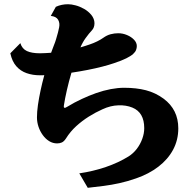

<svg xmlns="http://www.w3.org/2000/svg" viewBox="-20 -834 920 908"><path d="M539.1 -676.8Q560.5 -676.8 580.8 -668.2Q601.1 -659.7 614 -646Q627 -632.3 627 -616.2Q627 -606.9 623.5 -597.7Q620.1 -588.4 609.4 -578.6Q598.6 -568.8 577.1 -558.1Q555.7 -547.4 519 -535.2Q496.1 -527.3 464.1 -519Q432.1 -510.7 394.8 -503.4Q357.4 -496.1 317.9 -490.2Q305.7 -449.2 296.4 -408.4Q287.1 -367.7 282.2 -335.9Q280.3 -326.7 284.2 -324.5Q288.1 -322.3 299.8 -330.1Q331.5 -349.6 366.2 -365.7Q400.9 -381.8 435.1 -394Q470.2 -406.2 503.9 -412.6Q537.6 -418.9 566.9 -418.9Q625 -418.9 670.2 -407.2Q715.3 -395.5 753.9 -367.2Q823.2 -315.4 823.2 -227.1Q823.2 -171.9 798.6 -126Q773.9 -80.1 729 -45.7Q684.1 -11.2 623 9.8Q582.5 23.9 544.9 32.2Q507.3 40.5 470.5 45.2Q433.6 49.8 395 54.2L355 -14.2Q420.9 -23.9 480.5 -44.2Q540 -64.5 587.9 -94.2Q610.4 -108.4 627 -130.1Q643.6 -151.9 652.8 -177.5Q662.1 -203.1 662.1 -228Q662.1 -302.2 606 -325.2Q576.2 -337.4 540 -335.9Q521.5 -335.4 502.7 -330.8Q483.9 -326.2 463.9 -316.9Q432.1 -302.7 400.1 -282.7Q368.2 -262.7 340.1 -237.1Q312 -211.4 292 -179.2Q282.7 -165 272.7 -160.4Q262.7 -155.8 250 -155.8Q230 -155.8 212.6 -166.5Q195.3 -177.2 182.4 -195.1Q169.4 -212.9 162.1 -234.6Q154.8 -256.3 154.8 -278.8Q154.8 -304.7 159.4 -337.4Q164.1 -370.1 171.9 -406.5Q179.7 -442.9 189.5 -478.5Q184.1 -478 178.7 -478H168Q134.8 -478 106 -488Q77.1 -498 57.1 -520.8Q37.1 -543.5 28.8 -582L76.2 -629.9Q84.5 -603 107.4 -592.5Q130.4 -582 168.9 -582Q180.7 -582 193.8 -582.8Q207 -583.5 221.7 -584.5Q225.6 -594.7 229 -604.2Q232.4 -613.8 235.8 -622.1Q240.2 -632.3 245.1 -648.4Q250 -664.6 254.2 -680.4Q258.3 -696.3 259.8 -705.1Q263.7 -725.1 254.9 -740.5Q246.1 -755.9 220.2 -758.8L244.1 -801.8Q270.5 -814 301.8 -814Q317.4 -814 337.6 -808.6Q357.9 -803.2 377.7 -792Q397.5 -780.8 412.1 -763.2Q418.9 -754.9 422.9 -744.6Q426.8 -734.4 426.8 -724.1Q426.8 -703.1 414.1 -689.9Q408.7 -684.6 400.4 -674.3Q392.1 -664.1 384.3 -653.1Q376.5 -642.1 372.1 -633.8Q369.1 -628.9 366.2 -622.8Q363.3 -616.7 360.4 -609.9L382.8 -616.7Q394 -620.1 404.8 -624Q422.4 -629.9 439.7 -638.4Q457 -647 467.8 -654.8Q485.4 -667.5 503.2 -672.1Q521 -676.8 539.1 -676.8Z"/></svg>

Font: BIZ UDPMincho
Style: Bold
Weight: 700
Designer: TypeBank Co., Ltd.
Foundry: Morisawa Inc.
Version: Version 1.06